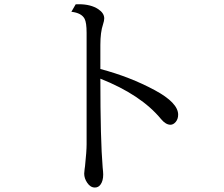

<svg xmlns="http://www.w3.org/2000/svg" viewBox="-20 -818 1040 893"><path d="M332 -797.9Q341.8 -798.3 346.7 -798.3Q402.3 -798.3 437 -775.4Q464.8 -756.8 464.8 -732.4Q464.8 -721.7 459 -704.1Q446.8 -668.5 446.8 -608.9V-497.1Q585.4 -460.4 700.2 -398.4Q808.6 -339.8 808.6 -284.7Q808.6 -264.6 797.4 -251Q786.1 -237.8 772.9 -237.8Q751 -237.8 729 -264.2Q636.2 -377 446.8 -452.1Q446.8 -166 457.5 -39.1Q460 -17.1 460 -6.3Q460 22.9 447.8 40Q438 54.2 421.4 54.2Q400.4 54.2 385.7 32.2Q371.6 11.7 371.6 -10.7Q371.6 -16.6 373.5 -31.2Q374.5 -36.1 375.5 -45.4Q382.8 -114.7 382.8 -147V-665Q382.8 -712.9 373.5 -730.5Q359.4 -757.8 312 -763.2Z"/></svg>

Font: BIZ UDMincho
Style: Regular
Weight: 400
Monospace: yes
Designer: TypeBank Co., Ltd.
Foundry: Morisawa Inc.
Version: Version 1.06